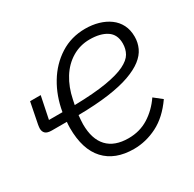

<svg xmlns="http://www.w3.org/2000/svg" viewBox="-124 -656 809 800"><g transform="rotate(-30 281.0 -256.0)"><path d="M304 12Q214 12 165 -41Q116 -94 116 -197Q116 -203 116.5 -212Q117 -221 119 -242L140 -226H46Q24 -226 15 -234.5Q6 -243 6 -258Q6 -262 6.5 -265.5Q7 -269 8 -276L28 -377H79L57 -270H122Q134 -341 168.5 -398.5Q203 -456 256.5 -490Q310 -524 377 -524Q411 -524 440.5 -515.5Q470 -507 492.5 -490.5Q515 -474 527.5 -449.5Q540 -425 540 -392Q540 -364 528.5 -339Q517 -314 491 -294Q465 -274 423 -259Q381 -244 319.5 -235.5Q258 -227 174 -226Q173 -217 172 -204Q171 -191 171 -183Q171 -112 205.5 -75Q240 -38 307 -38Q361 -38 403.5 -64.5Q446 -91 477 -136L515 -106Q471 -43 416.5 -15.5Q362 12 304 12ZM371 -476Q325 -476 286.5 -453Q248 -430 222.5 -389Q197 -348 186 -294L181 -270Q276 -272 335 -282Q394 -292 426.5 -308Q459 -324 471 -345Q483 -366 483 -393Q483 -436 452.5 -456Q422 -476 371 -476Z"/></g></svg>

Font: IBM Plex Sans Light
Style: Italic
Weight: 300
Italic angle: -11.31°
Designer: Mike Abbink, Paul van der Laan, Pieter van Rosmalen
Foundry: Bold Monday
Version: Version 3.201